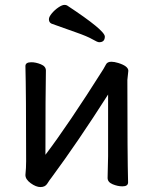

<svg xmlns="http://www.w3.org/2000/svg" viewBox="-20 -739 623 778"><path d="M381.8 -567.9Q375 -567.9 354.5 -579.8Q334 -591.8 286.4 -608.4Q238.8 -625 189 -643.1Q178.2 -647.9 178.2 -661.1Q178.2 -670.9 190.2 -685.1Q202.1 -699.2 217 -709.2Q231.9 -719.2 241.2 -719.2Q248 -719.2 252 -716.8Q404.8 -616.2 404.8 -590.8Q404.8 -567.9 381.8 -567.9ZM144 19Q126 19 104.5 3.4Q83 -12.2 83 -29.8Q85.9 -58.1 85.9 -85.9Q85.9 -363.8 83 -471.2Q83 -486.8 106.9 -486.8Q125 -486.8 145.5 -478.5Q166 -470.2 166 -453.1Q164.1 -363.8 164.1 -111.8Q256.8 -233.9 398.9 -459Q403.8 -466.8 409.4 -477.8Q415 -488.8 431.2 -488.8Q442.9 -488.8 459 -483.9Q500 -471.2 500 -452.1L496.1 -415Q496.1 -106 499 0Q499 16.1 476.1 16.1Q457 16.1 436.5 7.6Q416 -1 416 -18.1L418 -106V-356Q294.9 -163.1 189.9 -21Q180.2 -8.8 171.6 5.1Q163.1 19 144 19Z"/></svg>

Font: LXGW WenKai Screen
Style: Regular
Weight: 400
Designer: LXGW / Fontworks Inc.
Foundry: LXGW / Fontworks Inc.
Version: Version 1.510;January 18,2025